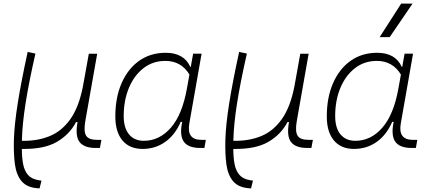

<svg xmlns="http://www.w3.org/2000/svg" viewBox="-20 -815 2384 1064"><path d="M199.2 229 191.4 228.5Q129.9 224.6 100.3 189.9Q70.8 155.3 62.7 95.7Q54.7 36.1 57.1 -42.5Q59.6 -124 78.1 -241.7Q96.7 -359.4 133.3 -527.3L176.3 -518.1Q139.6 -356.9 121.6 -241.5Q103.5 -126 101.6 -42Q101.6 -38.1 101.6 -34.7H108.9Q189.9 -33.7 256.6 -61.3Q323.2 -88.9 370.4 -155.5Q417.5 -222.2 439.9 -337.9L443.4 -357.9Q443.8 -358.9 443.8 -359.9V-359.4L472.2 -517.1H518.6L452.6 -143.1Q442.9 -85.9 457.3 -63Q471.7 -40 517.6 -40H542L533.7 4.9H509.8Q447.3 4.9 421.4 -27.3Q395.5 -59.6 409.7 -138.7H401.4Q365.7 -69.8 295.2 -28.8Q224.6 12.2 104 10.3H101.1Q101.1 57.6 108.2 94.5Q115.2 131.3 135 154.3Q154.8 177.2 194.3 183.6L210 186Z M1037.1 -444.3 1050.3 -517.6H1097.2L1029.3 -131.8Q1012.7 -40 1095.7 -40H1120.6L1112.8 4.9H1089.4Q1022.5 4.9 998.3 -30.3Q974.1 -65.4 989.7 -139.6H981.4Q950.7 -67.9 895.8 -28.8Q840.8 10.3 770 10.3Q697.8 10.3 658.4 -36.9Q619.1 -84 619.1 -169.4Q619.1 -275.4 654.1 -354.7Q689 -434.1 751.5 -478.3Q814 -522.5 897.9 -522.5Q999.5 -522.5 1034.7 -444.3ZM896.5 -477.5Q827.1 -477.5 775.4 -437.5Q723.6 -397.5 694.6 -328.4Q665.5 -259.3 665.5 -171.9Q665.5 -106 695.1 -70.3Q724.6 -34.7 777.3 -34.7Q863.3 -34.7 926.8 -107.2Q990.2 -179.7 1016.1 -325.7L1029.8 -401.9Q983.9 -477.5 896.5 -477.5Z M1371.1 229 1363.3 228.5Q1301.8 224.6 1272.2 189.9Q1242.7 155.3 1234.6 95.7Q1226.6 36.1 1229 -42.5Q1231.4 -124 1250 -241.7Q1268.6 -359.4 1305.2 -527.3L1348.1 -518.1Q1311.5 -356.9 1293.5 -241.5Q1275.4 -126 1273.4 -42Q1273.4 -38.1 1273.4 -34.7H1280.8Q1361.8 -33.7 1428.5 -61.3Q1495.1 -88.9 1542.2 -155.5Q1589.4 -222.2 1611.8 -337.9L1615.2 -357.9Q1615.7 -358.9 1615.7 -359.9V-359.4L1644 -517.1H1690.4L1624.5 -143.1Q1614.7 -85.9 1629.2 -63Q1643.6 -40 1689.5 -40H1713.9L1705.6 4.9H1681.6Q1619.1 4.9 1593.3 -27.3Q1567.4 -59.6 1581.5 -138.7H1573.2Q1537.6 -69.8 1467 -28.8Q1396.5 12.2 1275.9 10.3H1272.9Q1272.9 57.6 1280 94.5Q1287.1 131.3 1306.9 154.3Q1326.7 177.2 1366.2 183.6L1381.8 186Z M2209 -444.3 2222.2 -517.6H2269L2201.2 -131.8Q2184.6 -40 2267.6 -40H2292.5L2284.7 4.9H2261.2Q2194.3 4.9 2170.2 -30.3Q2146 -65.4 2161.6 -139.6H2153.3Q2122.6 -67.9 2067.6 -28.8Q2012.7 10.3 1941.9 10.3Q1869.6 10.3 1830.3 -36.9Q1791 -84 1791 -169.4Q1791 -275.4 1825.9 -354.7Q1860.8 -434.1 1923.3 -478.3Q1985.8 -522.5 2069.8 -522.5Q2171.4 -522.5 2206.5 -444.3ZM2068.4 -477.5Q1999 -477.5 1947.3 -437.5Q1895.5 -397.5 1866.5 -328.4Q1837.4 -259.3 1837.4 -171.9Q1837.4 -106 1866.9 -70.3Q1896.5 -34.7 1949.2 -34.7Q2035.2 -34.7 2098.6 -107.2Q2162.1 -179.7 2188 -325.7L2201.7 -401.9Q2155.8 -477.5 2068.4 -477.5ZM2084 -609.4 2203.1 -794.9H2266.1L2139.6 -609.4Z"/></svg>

Font: Cascadia Code ExtraLight
Style: Italic
Weight: 200
Italic angle: -10°
Monospace: yes
Designer: Aaron Bell
Foundry: Saja Typeworks
Version: Version 2404.023; ttfautohint (v1.8.4)